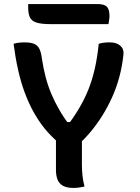

<svg xmlns="http://www.w3.org/2000/svg" viewBox="-20 -918 690 947"><path d="M397 2Q387 4 379 5.5Q371 7 362.5 8Q354 9 344 9Q309 9 290 -2Q271 -13 263.5 -33Q256 -53 256 -78Q256 -123 256 -168Q256 -213 256 -257H384Q384 -233 384 -208Q384 -183 384 -157.5Q384 -132 384 -107Q384 -78 387 -50.5Q390 -23 397 2ZM47 -702Q60 -706 73.5 -707.5Q87 -709 101 -709Q130 -709 147.5 -702Q165 -695 174 -677.5Q183 -660 187 -627Q194 -581 205 -538.5Q216 -496 233 -455.5Q250 -415 273.5 -374.5Q297 -334 330 -291L286 -316H353L307 -291Q343 -338 370 -383.5Q397 -429 416 -476.5Q435 -524 447.5 -579Q460 -634 467 -702Q480 -706 493.5 -707.5Q507 -709 521 -709Q555 -709 573.5 -692.5Q592 -676 589 -650Q583 -592 568.5 -538Q554 -484 531.5 -435Q509 -386 482 -343.5Q455 -301 424.5 -265Q394 -229 362 -201Q340 -201 323 -202Q306 -203 293 -206.5Q280 -210 268 -217Q256 -224 245 -236Q215 -264 189 -298.5Q163 -333 141 -374Q119 -415 101 -464Q83 -513 69.5 -572.5Q56 -632 47 -702ZM119 -898H461Q495 -898 507.5 -884.5Q520 -871 520 -839Q520 -829 518 -818Q516 -807 515 -799H229Q183 -799 159 -807Q135 -815 127 -833.5Q119 -852 119 -882Q119 -886 119 -890.5Q119 -895 119 -898Z"/></svg>

Font: Recursive Casual SemiBold
Style: Regular
Weight: 600
Version: Version 1.047